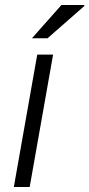

<svg xmlns="http://www.w3.org/2000/svg" viewBox="-20 -743 355 763"><path d="M35 0 128 -526H191L98 0ZM107 -591 224 -723H315V-719L169 -591Z"/></svg>

Font: Archivo Expanded ExtraLight
Style: Italic
Weight: 250
Width: 7
Italic angle: -10°
Designer: Hector Gatti
Foundry: Omnibus-Type
Version: Version 2.001